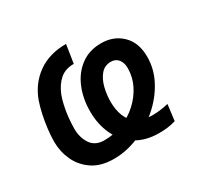

<svg xmlns="http://www.w3.org/2000/svg" viewBox="-118 -660 848 817"><g transform="rotate(-30 306.0 -251.5)"><path d="M447 12Q380 12 333 -18Q286 -48 262 -99.5Q238 -151 238 -214Q238 -278 260 -330Q282 -382 323.5 -412.5Q365 -443 423 -443Q484 -443 524.5 -404Q565 -365 565 -295Q565 -234 535 -178.5Q505 -123 455.5 -80.5Q406 -38 346 -13.5Q286 11 226 11Q163 11 122 -16.5Q81 -44 61 -87.5Q41 -131 41 -179Q41 -207 45 -240.5Q49 -274 56 -306.5Q63 -339 72 -365Q97 -434 153.5 -474.5Q210 -515 293 -515L279 -425Q237 -425 210.5 -402Q184 -379 168 -339Q161 -321 155 -294.5Q149 -268 146 -239Q143 -210 143 -184Q143 -141 164 -109.5Q185 -78 230 -78Q278 -78 320.5 -95Q363 -112 396.5 -142.5Q430 -173 449.5 -212Q469 -251 469 -295Q469 -321 456 -337.5Q443 -354 420 -354Q389 -354 370 -331.5Q351 -309 342.5 -275Q334 -241 334 -206Q334 -168 346 -136.5Q358 -105 386 -86.5Q414 -68 460 -68Q479 -68 498.5 -70.5Q518 -73 539 -78L529 1Q506 8 486 10Q466 12 447 12Z"/></g></svg>

Font: Finlandica Medium
Style: Italic
Weight: 500
Italic angle: -8°
Designer: Niklas Ekholm, Juho Hiilivirta, Jaakko Suomalainen
Foundry: Helsinki Type Studio
Version: Version 1.063